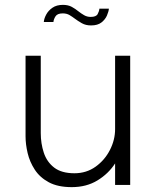

<svg xmlns="http://www.w3.org/2000/svg" viewBox="-20 -760 635 789"><path d="M275 9Q217.5 9 180.5 -11Q143.5 -31 122.8 -63Q102 -95 93.5 -131.2Q85 -167.5 85 -199.5V-531H147.5V-213Q147.5 -170.5 160 -132.5Q172.5 -94.5 202.8 -71.2Q233 -48 286 -48Q335 -48 372.8 -75Q410.5 -102 431.8 -143.8Q453 -185.5 453 -229.5V-531H515V0H453V-88.5Q426 -46.5 380.8 -18.8Q335.5 9 275 9ZM427.5 -724.5Q426.5 -712.5 419.5 -696.2Q412.5 -680 397 -667.8Q381.5 -655.5 354 -655.5Q332.5 -655.5 316.5 -664.5Q300.5 -673.5 288 -683Q277.5 -691 265.8 -698Q254 -705 238 -705Q216 -705 208.2 -693Q200.5 -681 199.5 -669.5H160Q161 -683.5 169.8 -700Q178.5 -716.5 195.5 -728.2Q212.5 -740 238.5 -740Q260 -740 275 -731.8Q290 -723.5 301.5 -714Q313.5 -704.5 325.8 -697.5Q338 -690.5 352.5 -690.5Q375 -690.5 381.2 -702Q387.5 -713.5 388.5 -724.5Z"/></svg>

Font: Epilogue Light
Style: Regular
Weight: 300
Designer: Tyler Finck
Foundry: Etcetera Type Co
Version: Version 2.111; ttfautohint (v1.8.3)